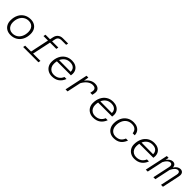

<svg xmlns="http://www.w3.org/2000/svg" viewBox="459 -2517 4282 4282"><g transform="rotate(45 2600.0 -376.0)"><path d="M58 -223Q58 -322 96 -398Q134 -474 203 -516Q272 -558 362 -558Q432 -558 484 -529.5Q536 -501 564 -448.5Q592 -396 592 -324Q592 -224 554 -148Q516 -72 447.5 -30Q379 12 289 12Q219 12 167 -16.5Q115 -45 86.5 -98Q58 -151 58 -223ZM292 -44Q362 -44 414.5 -78.5Q467 -113 496 -175.5Q525 -238 525 -319Q525 -375 504.5 -416.5Q484 -458 446.5 -480Q409 -502 359 -502Q289 -502 236 -467.5Q183 -433 154 -370.5Q125 -308 125 -227Q125 -175 146 -133Q167 -91 204.5 -67.5Q242 -44 292 -44Z M1166 -764H1333L1322 -712H1169Q1130 -712 1100 -690.5Q1070 -669 1060 -618L1045 -546H1242L1231 -493H1033L939 -53H1171L1160 0H678L689 -53H875L968 -493H826L837 -546H980L996 -624Q1011 -692 1056.5 -728Q1102 -764 1166 -764Z M1360 -215Q1360 -313 1397 -391Q1434 -469 1503 -513.5Q1572 -558 1666 -558Q1730 -558 1779.5 -534Q1829 -510 1856.5 -465.5Q1884 -421 1884 -360Q1884 -338 1879 -306H1436Q1427 -264 1427 -219Q1427 -168 1448.5 -128Q1470 -88 1508.5 -66Q1547 -44 1596 -44Q1674 -44 1726 -79.5Q1778 -115 1803 -179H1867Q1833 -88 1764.5 -38Q1696 12 1592 12Q1524 12 1471 -17.5Q1418 -47 1389 -98.5Q1360 -150 1360 -215ZM1819 -358Q1820 -402 1802 -434.5Q1784 -467 1748.5 -484.5Q1713 -502 1663 -502Q1586 -502 1533 -464Q1480 -426 1452 -360Z M2473 -420Q2473 -459 2448.5 -480Q2424 -501 2378 -501Q2314 -501 2254 -456.5Q2194 -412 2149 -328L2079 0H2015L2131 -546H2189L2169 -428Q2215 -492 2271 -525Q2327 -558 2391 -558Q2459 -558 2499 -524.5Q2539 -491 2539 -432Q2539 -414 2534 -389L2523 -337H2459L2470 -389Q2473 -406 2473 -420Z M2660 -215Q2660 -313 2697 -391Q2734 -469 2803 -513.5Q2872 -558 2966 -558Q3030 -558 3079.5 -534Q3129 -510 3156.5 -465.5Q3184 -421 3184 -360Q3184 -338 3179 -306H2736Q2727 -264 2727 -219Q2727 -168 2748.5 -128Q2770 -88 2808.5 -66Q2847 -44 2896 -44Q2974 -44 3026 -79.5Q3078 -115 3103 -179H3167Q3133 -88 3064.5 -38Q2996 12 2892 12Q2824 12 2771 -17.5Q2718 -47 2689 -98.5Q2660 -150 2660 -215ZM3119 -358Q3120 -402 3102 -434.5Q3084 -467 3048.5 -484.5Q3013 -502 2963 -502Q2886 -502 2833 -464Q2780 -426 2752 -360Z M3310 -227Q3310 -319 3346 -394.5Q3382 -470 3450.5 -514Q3519 -558 3613 -558Q3677 -558 3726 -534.5Q3775 -511 3802.5 -468Q3830 -425 3830 -367H3766Q3760 -431 3720 -466.5Q3680 -502 3609 -502Q3533 -502 3480.5 -464.5Q3428 -427 3402 -365Q3376 -303 3376 -231Q3376 -173 3397.5 -131Q3419 -89 3456.5 -66.5Q3494 -44 3543 -44Q3620 -44 3668 -76.5Q3716 -109 3743 -178H3808Q3771 -82 3706 -35Q3641 12 3539 12Q3470 12 3418.5 -18Q3367 -48 3338.5 -102Q3310 -156 3310 -227Z M3960 -215Q3960 -313 3997 -391Q4034 -469 4103 -513.5Q4172 -558 4266 -558Q4330 -558 4379.5 -534Q4429 -510 4456.5 -465.5Q4484 -421 4484 -360Q4484 -338 4479 -306H4036Q4027 -264 4027 -219Q4027 -168 4048.5 -128Q4070 -88 4108.5 -66Q4147 -44 4196 -44Q4274 -44 4326 -79.5Q4378 -115 4403 -179H4467Q4433 -88 4364.5 -38Q4296 12 4192 12Q4124 12 4071 -17.5Q4018 -47 3989 -98.5Q3960 -150 3960 -215ZM4419 -358Q4420 -402 4402 -434.5Q4384 -467 4348.5 -484.5Q4313 -502 4263 -502Q4186 -502 4133 -464Q4080 -426 4052 -360Z M5117 -442Q5117 -471 5103.5 -486.5Q5090 -502 5064 -502Q5028 -502 4992.5 -468.5Q4957 -435 4927 -371L4848 0H4786L4873 -408Q4877 -425 4877 -443Q4877 -471 4863.5 -486.5Q4850 -502 4825 -502Q4790 -502 4754.5 -470.5Q4719 -439 4689 -379L4608 0H4546L4663 -546H4720L4706 -464Q4734 -509 4771 -533.5Q4808 -558 4847 -558Q4890 -558 4915 -532Q4940 -506 4940 -459Q4969 -507 5006.5 -532.5Q5044 -558 5085 -558Q5129 -558 5154.5 -532Q5180 -506 5180 -458Q5180 -436 5174 -410L5087 0H5026L5113 -408Q5117 -432 5117 -442Z"/></g></svg>

Font: Azeret Mono Light
Style: Italic
Weight: 300
Italic angle: -12°
Designer: Martin Vácha
Foundry: Displaay
Version: Version 1.000; Glyphs 3.0.3, build 3074